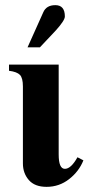

<svg xmlns="http://www.w3.org/2000/svg" viewBox="-20 -712 366 746"><path d="M87 -528 148 -664Q160 -692 195 -692Q232 -692 232 -648Q232 -633 198 -595L135 -528ZM281 -101 304 -89Q287 -46 248.5 -16Q210 14 161 14Q115 14 92 -12.5Q69 -39 69 -77V-376Q69 -409 57.5 -421Q46 -433 15 -437V-461H208V-112Q208 -56 232 -56Q256 -56 281 -101Z"/></svg>

Font: STIX MathJax Alphabets
Style: Bold
Weight: 700
Designer: MicroPress Inc., with final additions and corrections provided by Coen Hoffman, Elsevier (retired)
Version: Version 1.1.1